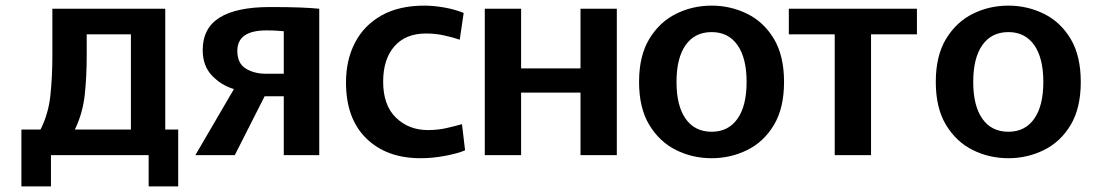

<svg xmlns="http://www.w3.org/2000/svg" viewBox="-20 -551 3893 682"><path d="M56 111V-91H124Q152 -146 159 -212.5Q166 -279 166 -353V-520H567V-91H613V111H508V0H161V111ZM288 -353Q288 -279 281 -214Q274 -149 246 -91H445V-429H288Z M674 0 810 -233V-235Q766 -248 733 -282.5Q700 -317 700 -373Q700 -451 760 -488.5Q820 -526 939 -526Q1003 -526 1043 -524.5Q1083 -523 1114 -520V0H988V-209H920L814 0ZM925 -289H988V-440Q978 -441 963 -442Q948 -443 926 -443Q823 -443 823 -370Q823 -326 853 -307.5Q883 -289 925 -289Z M1474 11Q1353 11 1281 -59.5Q1209 -130 1209 -258Q1209 -338 1241 -399.5Q1273 -461 1335 -496Q1397 -531 1487 -531Q1520 -531 1557.5 -524.5Q1595 -518 1627 -505L1613 -410Q1590 -418 1558.5 -425Q1527 -432 1493 -432Q1421 -432 1381 -386.5Q1341 -341 1341 -261Q1341 -177 1386.5 -133Q1432 -89 1500 -89Q1536 -89 1568 -96.5Q1600 -104 1621 -110L1632 -17Q1606 -6 1561.5 2.5Q1517 11 1474 11Z M1702 -520H1831V-308H2042V-520H2171V0H2042V-222H1831V0H1702Z M2508 11Q2440 11 2381.5 -18Q2323 -47 2286.5 -107Q2250 -167 2250 -260Q2250 -353 2286.5 -413Q2323 -473 2381.5 -502Q2440 -531 2508 -531Q2575 -531 2634 -502Q2693 -473 2729 -413Q2765 -353 2765 -260Q2765 -167 2729 -107Q2693 -47 2634 -18Q2575 11 2508 11ZM2508 -83Q2567 -83 2599.5 -129Q2632 -175 2632 -260Q2632 -345 2599.5 -391Q2567 -437 2508 -437Q2448 -437 2415.5 -391Q2383 -345 2383 -260Q2383 -175 2415.5 -129Q2448 -83 2508 -83Z M2945 0V-429H2782V-520H3237V-429H3074V0Z M3562 11Q3494 11 3435.5 -18Q3377 -47 3340.5 -107Q3304 -167 3304 -260Q3304 -353 3340.5 -413Q3377 -473 3435.5 -502Q3494 -531 3562 -531Q3629 -531 3688 -502Q3747 -473 3783 -413Q3819 -353 3819 -260Q3819 -167 3783 -107Q3747 -47 3688 -18Q3629 11 3562 11ZM3562 -83Q3621 -83 3653.5 -129Q3686 -175 3686 -260Q3686 -345 3653.5 -391Q3621 -437 3562 -437Q3502 -437 3469.5 -391Q3437 -345 3437 -260Q3437 -175 3469.5 -129Q3502 -83 3562 -83Z"/></svg>

Font: Murecho Medium
Style: Regular
Weight: 500
Designer: Neil Summerour
Foundry: Positype
Version: Version 1.010; ttfautohint (v1.8.3)